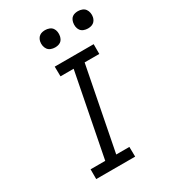

<svg xmlns="http://www.w3.org/2000/svg" viewBox="-210 -983 969 1089"><g transform="rotate(-30 275.0 -438.5)"><path d="M347 0H92V-64H188L294 -606H208L207 -670H462V-606H366L260 -64H346ZM479 -763Q465 -763 452 -768Q439 -773 431.5 -783.5Q424 -794 422 -808Q420 -822 423 -836Q425 -845 429.5 -853.5Q434 -862 442 -867.5Q450 -873 459.5 -875Q469 -877 478 -877Q492 -877 505 -872Q518 -867 525.5 -856.5Q533 -846 535.5 -832Q538 -818 535 -804Q533 -795 528 -786.5Q523 -778 515 -772.5Q507 -767 497.5 -765Q488 -763 479 -763ZM264 -763Q250 -763 237 -768Q224 -773 216.5 -783.5Q209 -794 206.5 -808Q204 -822 207 -836Q209 -845 214 -853.5Q219 -862 227 -867.5Q235 -873 244.5 -875Q254 -877 263 -877Q277 -877 290 -872Q303 -867 310.5 -856.5Q318 -846 320 -832Q322 -818 319 -804Q317 -795 312.5 -786.5Q308 -778 300 -772.5Q292 -767 282.5 -765Q273 -763 264 -763Z"/></g></svg>

Font: Lode Term
Style: Italic
Weight: 400
Italic angle: -11°
Monospace: yes
Designer: Belleve Invis
Foundry: Belleve Invis
Version: Version 29.2.0